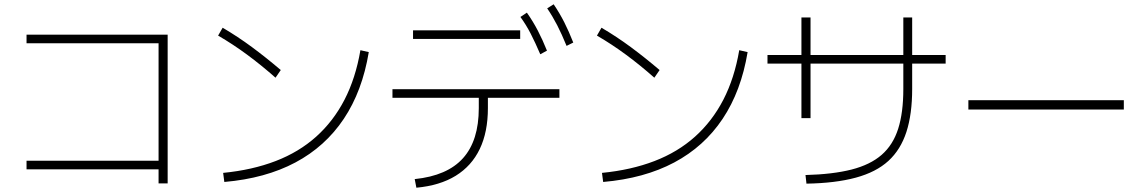

<svg xmlns="http://www.w3.org/2000/svg" viewBox="-20 -871 5320 892"><path d="M716.7 -18.9V-84.4H103.3V-124.4H716.7V-670H103.3V-710H758.9V-18.9Z M1016.7 -67.8Q1152.2 -81.1 1260.6 -122.8Q1368.9 -164.4 1448.9 -236.1Q1528.9 -307.8 1580.6 -407.8Q1632.2 -507.8 1654.4 -637.8L1693.3 -628.9Q1663.3 -447.8 1577.2 -318.9Q1491.1 -190 1352.2 -116.1Q1213.3 -42.2 1022.2 -25.6ZM1260 -510Q1193.3 -568.9 1127.8 -617.2Q1062.2 -665.6 993.3 -705.6L1014.4 -742.2Q1084.4 -701.1 1150.6 -652.2Q1216.7 -603.3 1284.4 -545.6Z M1906.7 -38.9Q2057.8 -54.4 2131.1 -136.1Q2204.4 -217.8 2204.4 -368.9V-416.7H1803.3V-456.7H2578.9V-416.7H2246.7V-368.9Q2246.7 -257.8 2208.9 -178.9Q2171.1 -100 2097.2 -54.4Q2023.3 -8.9 1914.4 1.1ZM1898.9 -690V-730H2396.7V-690ZM2490 -618.9Q2466.7 -673.3 2445.6 -714.4Q2424.4 -755.6 2397.8 -792.2L2427.8 -812.2Q2456.7 -771.1 2478.9 -728.3Q2501.1 -685.6 2521.1 -635.6ZM2612.2 -657.8Q2590 -712.2 2568.9 -753.3Q2547.8 -794.4 2522.2 -832.2L2552.2 -851.1Q2580 -810 2601.7 -767.2Q2623.3 -724.4 2643.3 -673.3Z M2776.7 -67.8Q2912.2 -81.1 3020.6 -122.8Q3128.9 -164.4 3208.9 -236.1Q3288.9 -307.8 3340.6 -407.8Q3392.2 -507.8 3414.4 -637.8L3453.3 -628.9Q3423.3 -447.8 3337.2 -318.9Q3251.1 -190 3112.2 -116.1Q2973.3 -42.2 2782.2 -25.6ZM3020 -510Q2953.3 -568.9 2887.8 -617.2Q2822.2 -665.6 2753.3 -705.6L2774.4 -742.2Q2844.4 -701.1 2910.6 -652.2Q2976.7 -603.3 3044.4 -545.6Z M3722.2 -57.8Q3848.9 -61.1 3936.1 -83.3Q4023.3 -105.6 4076.1 -151.7Q4128.9 -197.8 4152.8 -272.8Q4176.7 -347.8 4176.7 -457.8V-790H4217.8V-457.8Q4217.8 -341.1 4191.1 -258.3Q4164.4 -175.6 4107.2 -123.3Q4050 -71.1 3955.6 -45.6Q3861.1 -20 3726.7 -17.8ZM3703.3 -322.2V-790H3745.6V-322.2ZM3545.6 -575.6V-615.6H4373.3V-575.6Z M4478.9 -362.2V-405.6H5201.1V-362.2Z"/></svg>

Font: Paperlogy 2 ExtraLight
Style: Regular
Weight: 250
Designer: redesigned by Lee Juim, glyphs from Gmarket Sans & Montserrat
Foundry: PT&
Version: Version 1.001